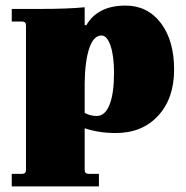

<svg xmlns="http://www.w3.org/2000/svg" viewBox="-20 -464 667 687"><path d="M22 203V158H59Q73 158 73 144V-373Q73 -387 59 -387H22V-432H118Q223 -432 283 -438V-374H289Q330 -444 429 -444Q508 -444 555.5 -381.5Q603 -319 603 -215Q603 -112 546 -50Q489 12 394 12Q334 12 283 -5V144Q283 158 297 158H334V203ZM326 -49Q356 -49 372 -89.5Q388 -130 388 -203Q388 -264 375.5 -300.5Q363 -337 343 -337Q315 -337 299.5 -291.5Q284 -246 283 -167V-60Q303 -49 326 -49Z"/></svg>

Font: Arapey Black
Style: Regular
Weight: 900
Designer: Eduardo Rodriguez Tunni
Foundry: Eduardo Rodriguez Tunni
Version: Version 4.000